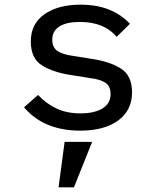

<svg xmlns="http://www.w3.org/2000/svg" viewBox="-20 -548 680 823"><path d="M83 -88 143 -141Q180 -102 224 -82Q268 -62 325 -62Q384 -62 419 -83Q454 -104 454 -145Q454 -179 431.5 -193.5Q409 -208 368 -213L287 -226Q210 -237 161 -267Q112 -297 112 -370Q112 -446 170.5 -487Q229 -528 326 -528Q460 -528 537 -446L480 -390Q427 -454 322 -454Q265 -454 234.5 -434.5Q204 -415 204 -378Q204 -344 227 -329Q250 -314 290 -309L371 -296Q448 -285 497 -255Q546 -225 546 -152Q546 -75 486.5 -31.5Q427 12 324 12Q168 12 83 -88ZM257 60H375L297 255H231Z"/></svg>

Font: Writer
Style: Regular
Weight: 400
Monospace: yes
Designer: Mike Abbink, Paul van der Laan, Pieter van Rosmalen
Foundry: Bold Monday
Version: Version 2.001 2020